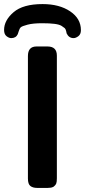

<svg xmlns="http://www.w3.org/2000/svg" viewBox="-46 -922 417 942"><path d="M-26 -775Q-26 -822 20.5 -862Q67 -902 163 -902Q245 -902 298 -866.5Q351 -831 351 -774Q351 -754 338.5 -744.5Q326 -735 315 -735Q292 -735 281 -758Q281 -759 278.5 -769.5Q276 -780 271.5 -784Q267 -788 256 -795Q245 -802 221 -805Q197 -808 161 -808Q116 -808 89.5 -801Q63 -794 56.5 -788.5Q50 -783 46 -769Q42 -755 41 -754Q32 -735 9 -735Q-2 -735 -14 -744.5Q-26 -754 -26 -775ZM91 -46V-647Q91 -694 133 -694Q133 -694 187 -694Q233 -694 233 -649V-48Q233 -29 230 -22Q228 -17 224 -12.5Q220 -8 217 -6Q214 -4 209 -2.5Q204 -1 201.5 -1Q199 -1 194 -0.5Q189 0 188 0H137Q115 0 103 -9.5Q91 -19 91 -46Z"/></svg>

Font: CMU Sans Serif
Style: Bold
Weight: 700
Version: Version 0.7.0